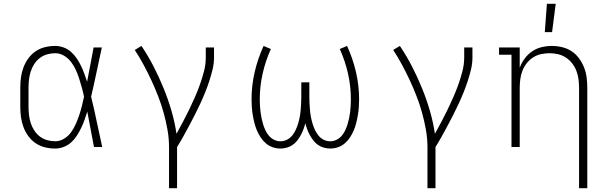

<svg xmlns="http://www.w3.org/2000/svg" viewBox="-20 -768 3190 1003"><path d="M268 8Q241 8 214.5 1.5Q188 -5 166 -20Q144 -35 128 -57Q112 -79 102.5 -104.5Q93 -130 89.5 -156.5Q86 -183 86 -210V-310Q86 -337 89.5 -363.5Q93 -390 102.5 -415.5Q112 -441 128 -463Q144 -485 166 -500Q188 -515 214.5 -521.5Q241 -528 268 -528Q291 -528 312.5 -520Q334 -512 351 -497Q368 -482 380.5 -463.5Q393 -445 403 -424.5Q413 -404 420.5 -383Q428 -362 435 -341Q444 -385 452 -430Q460 -475 469 -520H512Q498 -456 484.5 -391.5Q471 -327 456 -263Q472 -198 485.5 -132Q499 -66 514 0H471Q462 -46 453.5 -92.5Q445 -139 436 -185Q429 -163 421.5 -141.5Q414 -120 404 -99.5Q394 -79 381.5 -59.5Q369 -40 352 -24.5Q335 -9 313 -0.5Q291 8 268 8ZM268 -30Q293 -30 315 -43.5Q337 -57 351.5 -77.5Q366 -98 376 -120.5Q386 -143 394 -167Q402 -191 408 -215Q414 -239 419 -263Q414 -287 407.5 -310.5Q401 -334 393.5 -357.5Q386 -381 376 -403Q366 -425 351 -444.5Q336 -464 314.5 -477Q293 -490 268 -490Q247 -490 226 -484Q205 -478 188 -465Q171 -452 159 -433.5Q147 -415 140.5 -394.5Q134 -374 131.5 -352.5Q129 -331 129 -310V-210Q129 -189 131.5 -167.5Q134 -146 140.5 -125.5Q147 -105 159 -86.5Q171 -68 188 -55Q205 -42 226 -36Q247 -30 268 -30Z M863 215V0Q863 -45 855 -90Q847 -135 835 -178.5Q823 -222 806.5 -264.5Q790 -307 771 -348Q752 -389 730.5 -429Q709 -469 684 -507L719 -528Q754 -476 782.5 -420.5Q811 -365 834.5 -307.5Q858 -250 875.5 -190Q893 -130 902 -69Q919 -100 936 -132Q953 -164 968.5 -196Q984 -228 998.5 -261Q1013 -294 1025 -328Q1037 -362 1046 -397Q1055 -432 1055 -468V-520H1098V-468Q1098 -436 1090.5 -405Q1083 -374 1073 -343.5Q1063 -313 1051 -283.5Q1039 -254 1025.5 -225Q1012 -196 997.5 -167.5Q983 -139 968 -111Q953 -83 937.5 -55Q922 -27 905 0V215Z M1445 8Q1424 8 1404 1Q1384 -6 1368.5 -19.5Q1353 -33 1341.5 -50.5Q1330 -68 1322 -87Q1314 -106 1309 -126Q1304 -146 1300.5 -166.5Q1297 -187 1295.5 -208Q1294 -229 1294 -249Q1294 -321 1310.5 -392Q1327 -463 1357 -528L1395 -512Q1367 -450 1352 -383.5Q1337 -317 1337 -249Q1337 -233 1338 -216Q1339 -199 1341 -182.5Q1343 -166 1346.5 -149.5Q1350 -133 1355 -117Q1360 -101 1367.5 -85.5Q1375 -70 1386 -57.5Q1397 -45 1412.5 -37.5Q1428 -30 1445 -30Q1463 -30 1479 -38Q1495 -46 1506 -59.5Q1517 -73 1524.5 -89Q1532 -105 1537 -121.5Q1542 -138 1545.5 -155.5Q1549 -173 1550.5 -190.5Q1552 -208 1553 -225.5Q1554 -243 1554 -260V-338H1596V-260Q1596 -243 1597 -225.5Q1598 -208 1599.5 -190.5Q1601 -173 1604.5 -155.5Q1608 -138 1613 -121.5Q1618 -105 1625.5 -89Q1633 -73 1644 -59.5Q1655 -46 1671 -38Q1687 -30 1705 -30Q1722 -30 1737.5 -37.5Q1753 -45 1764 -57.5Q1775 -70 1782.5 -85.5Q1790 -101 1795 -117Q1800 -133 1803.5 -149.5Q1807 -166 1809 -182.5Q1811 -199 1812 -216Q1813 -233 1813 -249Q1813 -317 1798 -383.5Q1783 -450 1755 -512L1793 -528Q1823 -463 1839.5 -392Q1856 -321 1856 -249Q1856 -229 1854.5 -208Q1853 -187 1849.5 -166.5Q1846 -146 1841 -126Q1836 -106 1828 -87Q1820 -68 1808.5 -50.5Q1797 -33 1781.5 -19.5Q1766 -6 1746 1Q1726 8 1705 8Q1689 8 1672.5 3.5Q1656 -1 1642 -10.5Q1628 -20 1617.5 -33.5Q1607 -47 1599 -61.5Q1591 -76 1585 -92Q1579 -108 1575 -124Q1571 -108 1565 -92Q1559 -76 1551 -61.5Q1543 -47 1532.5 -33.5Q1522 -20 1508 -10.5Q1494 -1 1477.5 3.5Q1461 8 1445 8Z M2213 215V0Q2213 -45 2205 -90Q2197 -135 2185 -178.5Q2173 -222 2156.5 -264.5Q2140 -307 2121 -348Q2102 -389 2080.5 -429Q2059 -469 2034 -507L2069 -528Q2104 -476 2132.5 -420.5Q2161 -365 2184.5 -307.5Q2208 -250 2225.5 -190Q2243 -130 2252 -69Q2269 -100 2286 -132Q2303 -164 2318.5 -196Q2334 -228 2348.5 -261Q2363 -294 2375 -328Q2387 -362 2396 -397Q2405 -432 2405 -468V-520H2448V-468Q2448 -436 2440.5 -405Q2433 -374 2423 -343.5Q2413 -313 2401 -283.5Q2389 -254 2375.5 -225Q2362 -196 2347.5 -167.5Q2333 -139 2318 -111Q2303 -83 2287.5 -55Q2272 -27 2255 0V215Z M3005 215V-310Q3005 -332 3002 -354.5Q2999 -377 2991 -398Q2983 -419 2969 -437Q2955 -455 2936 -467.5Q2917 -480 2894.5 -485Q2872 -490 2850 -490Q2828 -490 2805.5 -485Q2783 -480 2764 -467.5Q2745 -455 2731 -437Q2717 -419 2709 -398Q2701 -377 2698 -354.5Q2695 -332 2695 -310V0H2652V-482H2587V-520H2695V-414Q2704 -439 2720.5 -461.5Q2737 -484 2759.5 -499.5Q2782 -515 2809 -521.5Q2836 -528 2863 -528Q2890 -528 2917 -521.5Q2944 -515 2966.5 -500Q2989 -485 3005 -463Q3021 -441 3031 -416Q3041 -391 3044.5 -364Q3048 -337 3048 -310V215ZM2826 -600 2837 -748H2883L2864 -600Z"/></svg>

Font: Iosevka Etoile Extralight
Style: Regular
Weight: 200
Designer: Belleve Invis
Foundry: Belleve Invis
Version: Version 22.1.2; ttfautohint (v1.8.4)